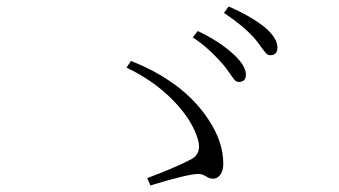

<svg xmlns="http://www.w3.org/2000/svg" viewBox="-20 -726 1040 589"><path d="M711.9 -474.6Q705.1 -474.6 699.2 -481.4Q693.4 -488.3 683.1 -503.4Q672.9 -518.6 664.1 -528.3Q618.2 -581.1 571.3 -611.3L586.9 -630.9Q655.3 -597.7 696.3 -559.6Q734.4 -524.4 734.4 -497.1Q734.4 -474.6 711.9 -474.6ZM808.6 -556.6Q801.8 -556.6 795.4 -563.5Q789.1 -570.3 778.8 -585Q768.6 -599.6 759.8 -609.4Q725.6 -647.5 667 -686.5L681.6 -706.1Q749 -676.8 792 -642.6Q831.1 -609.4 831.1 -580.1Q831.1 -556.6 808.6 -556.6ZM441.4 -157.2 431.6 -179.7Q513.7 -210 566.4 -237.3Q598.6 -253.9 587.9 -295.9Q570.3 -357.4 511.2 -418Q452.1 -478.5 368.2 -518.6L381.8 -539.1Q542 -475.6 618.2 -361.3Q665 -292 665 -223.6Q665 -202.1 655.8 -189.9Q646.5 -177.7 633.8 -177.7Q623 -177.7 611.8 -185.1Q600.6 -192.4 587.9 -192.4Q557.6 -192.4 441.4 -157.2Z"/></svg>

Font: GenYoMin TW TTF ExtraLight
Style: Regular
Weight: 250
Version: Version 1.300